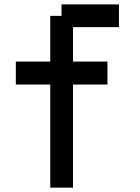

<svg xmlns="http://www.w3.org/2000/svg" viewBox="-20 -862 644 882"><path d="M262.7 0H210.9V-237.3V-473.6H131.8H52.7V-526.4V-579.1H131.8H210.9V-684.6V-789.1H237.3H262.7V-815.4V-841.8H394.5H526.4V-789.1V-737.3H420.9H315.4V-658.2V-579.1H394.5H473.6V-526.4V-473.6H394.5H315.4V-237.3V0Z"/></svg>

Font: VCR Jazz Mono
Style: Regular
Weight: 400
Version: Version 3.1